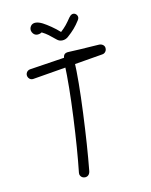

<svg xmlns="http://www.w3.org/2000/svg" viewBox="-139 -1045 898 1144"><g transform="rotate(-15 310.0 -473.5)"><path d="M212 -25.5Q239.5 -162.5 265.5 -353.5Q291.5 -544.5 297.5 -672.5L316.5 -653.5L93.5 -636Q85.5 -635.5 78.8 -639Q72 -642.5 67.5 -649.5Q63 -656.5 62.5 -664.5Q62 -672.5 65.5 -679.8Q69 -687 75.8 -691.5Q82.5 -696 90.5 -696.5L342 -713L303 -695Q302 -716.5 310.2 -727.5Q318.5 -738.5 340.5 -737Q368 -735.5 408.5 -734.5Q449 -733.5 484.5 -733Q505 -732.5 525.5 -732Q538 -731.5 547.5 -723.8Q557 -716 557.5 -704Q558 -695.5 554.5 -688.2Q551 -681 544.5 -676.2Q538 -671.5 529.5 -671L340.5 -656L358.5 -677.5Q354.5 -560.5 328.2 -363.5Q302 -166.5 274.5 -21.5Q272 -6.5 263.5 1.8Q255 10 242.5 10Q233 10 225.2 5.2Q217.5 0.5 213.8 -7.8Q210 -16 212 -25.5ZM162 -899Q171.5 -886 186.5 -885Q201.5 -884 214 -891Q234.5 -878.5 250.2 -864.5Q266 -850.5 289.5 -827Q302 -814 321.5 -813Q341 -812 358 -824.5Q384 -843.5 403.2 -862.2Q422.5 -881 440.5 -905Q449.5 -916.5 447.5 -927.5Q445.5 -938.5 436 -945.5Q427 -951.5 416.8 -948.8Q406.5 -946 396.5 -934Q378 -911 362.8 -895.2Q347.5 -879.5 326.5 -863.5Q305 -886.5 279.8 -907.2Q254.5 -928 235 -940.5Q214 -953.5 197.2 -956Q180.5 -958.5 169 -950.5Q162 -945.5 157.8 -936.8Q153.5 -928 154.5 -918Q155.5 -908 162 -899Z"/></g></svg>

Font: Monaspace Radon Var
Style: Regular
Weight: 400
Designer: Riley Cran and the Lettermatic Team
Version: Version 1.000 (Monaspace Radon Var)